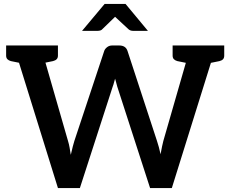

<svg xmlns="http://www.w3.org/2000/svg" viewBox="-20 -951 1166 971"><path d="M273 0 49 -721H152Q168 -721 179 -713.5Q190 -706 193 -693L324 -238Q329 -222 332 -204.5Q335 -187 338 -168Q344 -196 348.5 -211.5Q353 -227 356 -238L507 -693Q510 -703 521 -712Q532 -721 547 -721H583Q616 -721 625 -693L774 -238Q779 -223 783.5 -206.5Q788 -190 792 -171Q796 -193 799.5 -210Q803 -227 806 -238L937 -693Q940 -704 951 -712.5Q962 -721 977 -721H1074L849 0H739L573 -513Q570 -525 567 -535.5Q564 -546 562 -553Q560 -547 556.5 -533.5Q553 -520 550 -513L384 0ZM130 -692V-721H205V-692ZM929 -692V-721H1004V-692ZM111 -721 99 -629 35 -642Q24 -645 17.5 -651.5Q11 -658 11 -670V-721ZM273 -721V-670Q273 -658 266.5 -651.5Q260 -645 248 -642L184 -629L172 -721ZM953 -721 941 -629 877 -642Q866 -645 859.5 -651.5Q853 -658 853 -670V-721ZM1114 -721V-670Q1114 -658 1108 -651.5Q1102 -645 1090 -642L1026 -629L1014 -721ZM395 -795 509 -931H615L728 -795H653Q639 -795 630 -803L562 -866L497 -803Q494 -799 487.5 -797Q481 -795 474 -795Z"/></svg>

Font: Aleo SemiBold
Style: Regular
Weight: 600
Designer: Alessio Laiso
Foundry: Alessio Laiso
Version: Version 2.001;gftools[0.9.29]